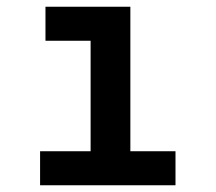

<svg xmlns="http://www.w3.org/2000/svg" viewBox="-20 -550 640 570"><path d="M99 0V-101H249V-429H115V-530H367V-101H501V0Z"/></svg>

Font: Iosevka Slab Extended
Style: Bold
Weight: 700
Width: 7
Monospace: yes
Designer: Belleve Invis
Foundry: Belleve Invis
Version: Version 11.1.0; ttfautohint (v1.8.3)